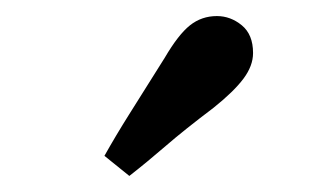

<svg xmlns="http://www.w3.org/2000/svg" viewBox="-20 -728 408 239"><path d="M110 -534Q124 -559 141 -586Q158 -613 185 -656Q202 -685 216.5 -696.5Q231 -708 250 -708Q267 -708 281 -696.5Q295 -685 295 -662Q295 -646 283 -630Q271 -614 246 -594Q209 -566 186.5 -546.5Q164 -527 141 -509Z"/></svg>

Font: Lisu Bosa Black
Style: Regular
Weight: 900
Designer: David Morse, Annie Olsen, Victor Gaultney, Frank Grießhammer (Latin)
Foundry: SIL International
Version: Version 2.000